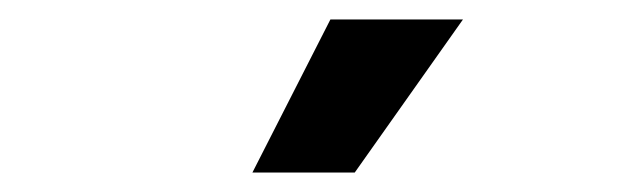

<svg xmlns="http://www.w3.org/2000/svg" viewBox="-20 -712 640 197"><path d="M319 -692H455L344 -535H239Z"/></svg>

Font: KoHo
Style: Bold
Weight: 700
Designer: Cadson Demak & Katatrad Team
Foundry: Cadson Demak Co.,Ltd.
Version: Version 1.000; ttfautohint (v1.6)